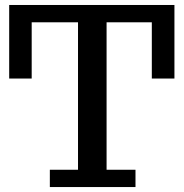

<svg xmlns="http://www.w3.org/2000/svg" viewBox="-20 -755 741 775"><path d="M181.2 0V-69.8H294.9V-665H107.9V-438H17.1V-734.9H684.1V-438H592.8V-665H410.2V-69.8H526.9V0Z"/></svg>

Font: Trocchi
Style: Regular
Weight: 400
Designer: Vernon Adams
Foundry: Vernon Adams
Version: Version 1.101; ttfautohint (v1.8.4.7-5d5b);gftools[0.9.27]